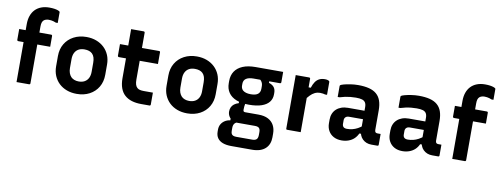

<svg xmlns="http://www.w3.org/2000/svg" viewBox="-76 -1193 4852 1866"><g transform="rotate(10 2350.0 -259.5)"><path d="M31.5 -512.3H346.9Q350.8 -512.3 352.9 -510.8Q354.9 -509.3 356.4 -507.3Q357.9 -505.2 357.9 -501.3Q357.9 -473.4 357.9 -448.3Q357.9 -423.3 357.9 -394.5H42.5Q39.5 -394.5 37 -396Q34.5 -397.5 33 -400Q31.5 -402.5 31.5 -405.5Q31.5 -434.3 31.5 -459.3Q31.5 -484.4 31.5 -512.3ZM230.7 -11Q230.7 -6.9 227.7 -3.4Q224.7 0 219.7 0Q187.5 0 157.5 0Q127.6 0 95.4 0Q95.4 -25 95.4 -49.9Q95.4 -74.9 95.4 -99.9Q95.4 -164 95.4 -220.6Q95.4 -277.2 95.4 -331.8Q95.4 -386.4 95.4 -444.7Q95.4 -503 95.4 -572.1Q95.4 -617.4 108 -653.8Q120.6 -690.1 145 -715.7Q169.3 -741.3 204.8 -754.9Q240.3 -768.5 284.9 -768.5Q311.8 -768.5 333 -765.5Q354.2 -762.4 368.2 -757.4Q382.1 -752.4 387 -747.5Q389 -746.5 389.5 -744.1Q390 -741.7 390 -739.5Q390 -714.3 390 -687.7Q390 -661.2 390 -635.1H371.2Q359.5 -640.2 347.6 -643.8Q335.8 -647.4 323.8 -649Q311.9 -650.7 298.8 -650.7Q285.7 -650.7 272.9 -647Q260 -643.2 250.1 -634.8Q240.1 -625.4 235.4 -610.8Q230.7 -596.2 230.7 -571Q230.7 -523.5 230.7 -466.3Q230.7 -409.1 230.7 -347.3Q230.7 -285.4 230.7 -224.5Q230.7 -163.5 230.7 -108.8Q230.7 -54.2 230.7 -11Z M690 -549.7Q744.1 -549.7 788.3 -532.9Q832.5 -516.1 864.9 -485.5Q897.2 -455 914.8 -413.1Q932.3 -371.3 932.3 -320.3V-219Q932.3 -150.7 901.6 -98.7Q870.9 -46.7 816.4 -17.5Q761.8 11.7 690 11.7Q635.9 11.7 591.3 -5.1Q546.6 -21.9 514.7 -52.4Q482.8 -83 465.2 -124.8Q447.7 -166.7 447.7 -217.6V-319Q447.7 -387.4 478.4 -439.3Q509.1 -491.2 564.1 -520.5Q619 -549.7 690 -549.7ZM691.3 -427.4Q656.5 -427.4 632.5 -413.7Q608.5 -400 595.8 -374.4Q583.1 -348.8 583.1 -313V-224.6Q583.1 -197 590.9 -175.3Q598.7 -153.7 613 -138.5Q626.2 -125.2 645.6 -117.9Q665.1 -110.6 688.7 -110.6Q723.5 -110.6 747.5 -124.4Q771.6 -138.2 784.3 -163.9Q796.9 -189.6 796.9 -224.9V-313.3Q796.9 -343.8 790.1 -365.5Q783.2 -387.1 768.9 -401.5Q755.7 -414.6 736.2 -421Q716.8 -427.4 691.3 -427.4Z M1021.5 -538H1407.3Q1412.5 -538 1415.5 -535Q1418.5 -532 1418.5 -527Q1418.5 -506.4 1418.5 -488.1Q1418.5 -469.7 1418.5 -450.9Q1418.5 -432.2 1418.5 -411.5H1032.9Q1030.8 -411.5 1028.7 -412.5Q1026.6 -413.5 1025 -415Q1023.5 -416.5 1022.5 -418.5Q1021.5 -420.5 1021.5 -422.5Q1021.5 -443.2 1021.5 -461.9Q1021.5 -480.7 1021.5 -499.1Q1021.5 -517.4 1021.5 -538ZM1418.5 -129Q1418.5 -99.5 1418.5 -70Q1418.5 -40.5 1418.5 -11Q1418.5 -6.7 1415.6 -3.4Q1412.7 0 1407.5 0Q1397.7 0 1387.3 0Q1376.8 0 1366.4 0Q1356 0 1345.8 0Q1335.7 0 1324.9 0Q1273 0 1231.9 -12.6Q1190.7 -25.3 1161.8 -51.3Q1132.9 -77.2 1118 -118.3Q1103 -159.3 1103 -215.5Q1103 -263.6 1103 -311.7Q1103 -359.8 1103 -408Q1103 -456.1 1103 -503.9Q1103 -551.8 1103 -600.1Q1103 -625.7 1103 -650.2Q1103 -674.7 1103 -700Q1134.4 -700 1165.7 -700Q1196.9 -700 1227.4 -700Q1230.4 -700 1232.9 -698.5Q1235.4 -697 1236.9 -694.5Q1238.4 -692 1238.4 -689Q1238.4 -631 1238.4 -573.4Q1238.4 -515.8 1238.4 -457.8Q1238.4 -399.8 1238.4 -342.2Q1238.4 -284.6 1238.4 -226.6Q1238.4 -196.5 1244.2 -177.8Q1250 -159 1262.3 -147.3Q1273.2 -137 1289.6 -133Q1306 -129 1329.7 -129Q1343.1 -129 1355.8 -129Q1368.4 -129 1381.3 -129Q1394.1 -129 1407 -129Z M1780 -549.7Q1834.1 -549.7 1878.3 -532.9Q1922.5 -516.1 1954.9 -485.5Q1987.2 -455 2004.8 -413.1Q2022.3 -371.3 2022.3 -320.3V-219Q2022.3 -150.7 1991.6 -98.7Q1960.9 -46.7 1906.4 -17.5Q1851.8 11.7 1780 11.7Q1725.9 11.7 1681.3 -5.1Q1636.6 -21.9 1604.7 -52.4Q1572.8 -83 1555.2 -124.8Q1537.7 -166.7 1537.7 -217.6V-319Q1537.7 -387.4 1568.4 -439.3Q1599.1 -491.2 1654.1 -520.5Q1709 -549.7 1780 -549.7ZM1781.3 -427.4Q1746.5 -427.4 1722.5 -413.7Q1698.5 -400 1685.8 -374.4Q1673.1 -348.8 1673.1 -313V-224.6Q1673.1 -197 1680.9 -175.3Q1688.7 -153.7 1703 -138.5Q1716.2 -125.2 1735.6 -117.9Q1755.1 -110.6 1778.7 -110.6Q1813.5 -110.6 1837.5 -124.4Q1861.6 -138.2 1874.3 -163.9Q1886.9 -189.6 1886.9 -224.9V-313.3Q1886.9 -343.8 1880.1 -365.5Q1873.2 -387.1 1858.9 -401.5Q1845.7 -414.6 1826.2 -421Q1806.8 -427.4 1781.3 -427.4Z M2179.5 -77.5Q2179.5 -99.9 2187.7 -118.5Q2195.8 -137.2 2213.6 -151.1Q2231.5 -165 2258.4 -173.2V-205L2321.3 -181.3Q2318.1 -166.1 2316.5 -150.6Q2314.9 -135.1 2314.9 -118.5Q2314.9 -106.3 2319.9 -101.6Q2324.8 -97 2336.6 -97H2465.7Q2524.6 -97 2562.5 -76.9Q2600.5 -56.8 2619.3 -21.5Q2638.1 13.8 2638.1 60V97.2Q2638.1 131.3 2627.4 159.4Q2616.7 187.4 2595 207.7Q2573.4 228 2540.6 239Q2507.8 250 2463.7 250H2259.8Q2207.8 250 2173.3 236.7Q2138.8 223.4 2121.3 197.7Q2103.8 172.1 2103.8 133.5V115.7Q2103.8 85.5 2116.6 62.6Q2129.4 39.6 2152.3 24.6Q2175.2 9.6 2206.4 5.2V-32.6L2279.6 12.5Q2263.5 17.2 2254.5 26.1Q2245.5 35 2241.5 46.6Q2237.5 58.2 2237.5 73V103.6Q2237.5 121.2 2242.9 132.1Q2248.2 143 2260.2 148.2Q2272.2 153.3 2291.5 153.3H2450.2Q2464.7 153.3 2475 149.7Q2485.2 146.1 2491.4 140Q2498.4 132.9 2501.3 121.4Q2504.3 109.9 2504.3 96.3V68.8Q2504.3 41 2492.2 29.1Q2480.2 17.1 2450.2 17.1H2270Q2247.1 17.1 2226.3 4.4Q2205.5 -8.2 2192.5 -30Q2179.5 -51.8 2179.5 -77.5ZM2419 -438.8 2512.8 -446.5V-418.5Q2548.4 -407.5 2564.4 -386.3Q2580.5 -365.1 2580.5 -331.3V-315.5Q2580.5 -272.5 2555.8 -241Q2531.2 -209.6 2481.8 -192.5Q2432.4 -175.4 2357.6 -175.4Q2283.6 -175.4 2232.5 -195.8Q2181.4 -216.3 2155 -255Q2128.7 -293.7 2128.7 -347.8V-369.5Q2128.7 -425 2155 -464.7Q2181.4 -504.4 2232.5 -525.8Q2283.6 -547.2 2357.6 -547.2Q2425.6 -547.2 2494 -547.2Q2562.4 -547.2 2630.3 -547.2Q2630.3 -522 2630.3 -496.4Q2630.3 -470.7 2630.3 -444.6Q2630.3 -440.6 2627.3 -437.1Q2624.3 -433.6 2619.3 -433.6Q2576.3 -433.6 2534.9 -433.6Q2493.5 -433.6 2450.5 -433.6Q2407.5 -433.6 2357.6 -433.6Q2310.5 -433.6 2285.1 -416.6Q2259.8 -399.5 2259.8 -364.4V-347Q2259.8 -332.5 2264.3 -322Q2268.8 -311.6 2277 -302.5Q2289.3 -291.2 2309.2 -284.9Q2329.2 -278.6 2357.6 -278.6Q2405.5 -278.6 2427.9 -296.5Q2450.2 -314.3 2450.2 -349.7V-371.4Q2450.2 -385.4 2447.4 -396.8Q2444.5 -408.1 2437.9 -418.3Q2431.4 -428.5 2419 -438.8Z M2880.6 -442.4H2921.2Q2932.9 -478.8 2949.1 -502.2Q2965.3 -525.5 2988.5 -536.7Q3011.6 -548 3042.3 -548Q3057.9 -548 3068.4 -545.1Q3078.9 -542.2 3083.1 -539.1Q3086.5 -536.2 3087.7 -533.5Q3088.8 -530.8 3088.8 -526.4Q3088.8 -510.4 3088.8 -494.8Q3088.8 -479.2 3088.8 -464.1Q3088.8 -449 3088.8 -433.4Q3088.8 -417.8 3088.8 -401.9H3070Q3059.9 -404.9 3048.1 -406.9Q3036.4 -408.9 3021 -408.9Q2990.4 -408.9 2966.8 -396.9Q2943.2 -385 2922.9 -363.6Q2902.7 -342.2 2880.6 -313ZM2899.8 0Q2877.5 0 2855.2 0Q2833 0 2811.1 0Q2789.2 0 2766.8 0Q2763.8 0 2761.8 -0.5Q2759.8 -1 2758.3 -2.5Q2756.8 -4 2756.3 -6Q2755.8 -8 2755.8 -11Q2755.8 -48.4 2755.8 -89.7Q2755.8 -130.9 2755.8 -174.9Q2755.8 -219 2755.8 -263.6Q2755.8 -308.2 2755.8 -352.6Q2755.8 -397 2755.8 -439.7Q2755.8 -468 2755.8 -493.1Q2755.8 -518.3 2755.8 -538Q2780.8 -538 2803.5 -538Q2826.2 -538 2847.7 -538Q2869.1 -538 2888.8 -538Q2892.8 -538 2894.8 -536.5Q2896.8 -535 2898.3 -533Q2899.8 -531 2899.8 -527Q2899.8 -480.8 2899.8 -430Q2899.8 -379.2 2899.8 -325.9Q2899.8 -272.6 2899.8 -217.5Q2899.8 -162.4 2899.8 -107.5Q2899.8 -52.7 2899.8 0Z M3609.8 -340.5Q3609.8 -316.3 3609.8 -292.5Q3609.8 -268.6 3609.8 -244.2Q3609.8 -219.8 3609.8 -195.5Q3609.8 -171.2 3609.8 -147.8Q3609.8 -139.9 3611.5 -134Q3613.2 -128 3616.8 -124.5Q3620.2 -121 3625.4 -119.4Q3630.5 -117.7 3638.3 -117.7Q3641.1 -117.7 3643.6 -117.7Q3646.1 -117.7 3649 -117.7H3667.8Q3667.8 -90.8 3667.8 -64.4Q3667.8 -37.9 3667.8 -11Q3667.8 -5.9 3664.8 -2.9Q3661.8 0 3656.8 0Q3651.8 0 3632.3 0Q3612.8 0 3597.8 0Q3570.2 0 3548 -8.8Q3525.8 -17.7 3508.9 -34.3Q3491.9 -50.9 3483.2 -74.1Q3474.4 -97.3 3474.4 -126Q3474.4 -157.2 3474.4 -189.1Q3474.4 -221 3474.4 -252.2Q3474.4 -269 3474.4 -284.7Q3474.4 -300.3 3474.4 -316.3Q3474.4 -332.3 3474.4 -348.3Q3474.4 -377.1 3464 -393.6Q3453.6 -410.1 3431.3 -416.9Q3408.9 -423.7 3370.9 -423.7Q3342.7 -423.7 3316.1 -421Q3289.5 -418.4 3264.4 -413.1Q3239.4 -407.8 3213.2 -399.4H3194.4Q3194.4 -425.6 3194.4 -452.9Q3194.4 -480.3 3194.4 -505.7Q3194.4 -509.5 3195.4 -511.9Q3196.4 -514.4 3197.4 -515.4Q3203.2 -521.2 3230.7 -528.9Q3258.1 -536.5 3295.9 -542.2Q3333.8 -548 3370.9 -548Q3433.8 -548 3478.8 -536.3Q3523.8 -524.7 3552.8 -499.8Q3581.8 -475 3595.8 -435.6Q3609.8 -396.2 3609.8 -340.5ZM3290.5 -151.6Q3290.5 -131.3 3301.8 -120.5Q3313.1 -109.7 3336.9 -109.7Q3364.2 -109.7 3390.2 -116.1Q3416.1 -122.5 3441.5 -136.1Q3466.8 -149.7 3492.5 -172V-86.4H3463.4Q3449.5 -55.6 3426.5 -34.1Q3403.5 -12.7 3372 -1.4Q3340.6 10 3303.6 10Q3258 10 3224.7 -8.2Q3191.4 -26.4 3173.3 -58.8Q3155.1 -91.1 3155.1 -133.6V-169.2Q3155.1 -201.5 3166 -228Q3177 -254.4 3197.5 -273.2Q3218 -292.1 3247 -302.5Q3276 -312.8 3312.1 -312.8Q3347 -312.8 3380.3 -312.8Q3413.5 -312.8 3444 -312.8Q3474.6 -312.8 3502.3 -312.8Q3511.2 -312.8 3515.5 -297Q3519.9 -281.2 3520.9 -261.7Q3521.9 -242.2 3521.9 -229.1Q3490.1 -229.1 3460 -229.1Q3429.9 -229.1 3399.4 -229.1Q3368.9 -229.1 3336.9 -229.1Q3325.1 -229.1 3316.6 -226Q3308 -222.9 3301.7 -216.6Q3296.5 -211.4 3293.5 -203.8Q3290.5 -196.2 3290.5 -187Z M4209.8 -340.5Q4209.8 -316.3 4209.8 -292.5Q4209.8 -268.6 4209.8 -244.2Q4209.8 -219.8 4209.8 -195.5Q4209.8 -171.2 4209.8 -147.8Q4209.8 -139.9 4211.5 -134Q4213.2 -128 4216.8 -124.5Q4220.2 -121 4225.4 -119.4Q4230.5 -117.7 4238.3 -117.7Q4241.1 -117.7 4243.6 -117.7Q4246.1 -117.7 4249 -117.7H4267.8Q4267.8 -90.8 4267.8 -64.4Q4267.8 -37.9 4267.8 -11Q4267.8 -5.9 4264.8 -2.9Q4261.8 0 4256.8 0Q4251.8 0 4232.3 0Q4212.8 0 4197.8 0Q4170.2 0 4148 -8.8Q4125.8 -17.7 4108.9 -34.3Q4091.9 -50.9 4083.2 -74.1Q4074.4 -97.3 4074.4 -126Q4074.4 -157.2 4074.4 -189.1Q4074.4 -221 4074.4 -252.2Q4074.4 -269 4074.4 -284.7Q4074.4 -300.3 4074.4 -316.3Q4074.4 -332.3 4074.4 -348.3Q4074.4 -377.1 4064 -393.6Q4053.6 -410.1 4031.3 -416.9Q4008.9 -423.7 3970.9 -423.7Q3942.7 -423.7 3916.1 -421Q3889.5 -418.4 3864.4 -413.1Q3839.4 -407.8 3813.2 -399.4H3794.4Q3794.4 -425.6 3794.4 -452.9Q3794.4 -480.3 3794.4 -505.7Q3794.4 -509.5 3795.4 -511.9Q3796.4 -514.4 3797.4 -515.4Q3803.2 -521.2 3830.7 -528.9Q3858.1 -536.5 3895.9 -542.2Q3933.8 -548 3970.9 -548Q4033.8 -548 4078.8 -536.3Q4123.8 -524.7 4152.8 -499.8Q4181.8 -475 4195.8 -435.6Q4209.8 -396.2 4209.8 -340.5ZM3890.5 -151.6Q3890.5 -131.3 3901.8 -120.5Q3913.1 -109.7 3936.9 -109.7Q3964.2 -109.7 3990.2 -116.1Q4016.1 -122.5 4041.5 -136.1Q4066.8 -149.7 4092.5 -172V-86.4H4063.4Q4049.5 -55.6 4026.5 -34.1Q4003.5 -12.7 3972 -1.4Q3940.6 10 3903.6 10Q3858 10 3824.7 -8.2Q3791.4 -26.4 3773.3 -58.8Q3755.1 -91.1 3755.1 -133.6V-169.2Q3755.1 -201.5 3766 -228Q3777 -254.4 3797.5 -273.2Q3818 -292.1 3847 -302.5Q3876 -312.8 3912.1 -312.8Q3947 -312.8 3980.3 -312.8Q4013.5 -312.8 4044 -312.8Q4074.6 -312.8 4102.3 -312.8Q4111.2 -312.8 4115.5 -297Q4119.9 -281.2 4120.9 -261.7Q4121.9 -242.2 4121.9 -229.1Q4090.1 -229.1 4060 -229.1Q4029.9 -229.1 3999.4 -229.1Q3968.9 -229.1 3936.9 -229.1Q3925.1 -229.1 3916.6 -226Q3908 -222.9 3901.7 -216.6Q3896.5 -211.4 3893.5 -203.8Q3890.5 -196.2 3890.5 -187Z M4331.5 -512.3H4646.9Q4650.8 -512.3 4652.9 -510.8Q4654.9 -509.3 4656.4 -507.3Q4657.9 -505.2 4657.9 -501.3Q4657.9 -473.4 4657.9 -448.3Q4657.9 -423.3 4657.9 -394.5H4342.5Q4339.5 -394.5 4337 -396Q4334.5 -397.5 4333 -400Q4331.5 -402.5 4331.5 -405.5Q4331.5 -434.3 4331.5 -459.3Q4331.5 -484.4 4331.5 -512.3ZM4530.7 -11Q4530.7 -6.9 4527.7 -3.4Q4524.7 0 4519.7 0Q4487.5 0 4457.5 0Q4427.6 0 4395.4 0Q4395.4 -25 4395.4 -49.9Q4395.4 -74.9 4395.4 -99.9Q4395.4 -164 4395.4 -220.6Q4395.4 -277.2 4395.4 -331.8Q4395.4 -386.4 4395.4 -444.7Q4395.4 -503 4395.4 -572.1Q4395.4 -617.4 4408 -653.8Q4420.6 -690.1 4445 -715.7Q4469.3 -741.3 4504.8 -754.9Q4540.3 -768.5 4584.9 -768.5Q4611.8 -768.5 4633 -765.5Q4654.2 -762.4 4668.2 -757.4Q4682.1 -752.4 4687 -747.5Q4689 -746.5 4689.5 -744.1Q4690 -741.7 4690 -739.5Q4690 -714.3 4690 -687.7Q4690 -661.2 4690 -635.1H4671.2Q4659.5 -640.2 4647.6 -643.8Q4635.8 -647.4 4623.8 -649Q4611.9 -650.7 4598.8 -650.7Q4585.7 -650.7 4572.9 -647Q4560 -643.2 4550.1 -634.8Q4540.1 -625.4 4535.4 -610.8Q4530.7 -596.2 4530.7 -571Q4530.7 -523.5 4530.7 -466.3Q4530.7 -409.1 4530.7 -347.3Q4530.7 -285.4 4530.7 -224.5Q4530.7 -163.5 4530.7 -108.8Q4530.7 -54.2 4530.7 -11Z"/></g></svg>

Font: Recursive Sans Linear Light
Style: Regular
Weight: 300
Version: Version 1.085